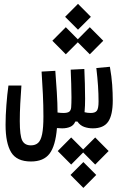

<svg xmlns="http://www.w3.org/2000/svg" viewBox="-20 -650 626 976"><path d="M137.2 170.9Q64.9 170.9 36.6 124Q8.3 77.1 8.3 -15.6Q8.3 -62 12.5 -116.5Q16.6 -170.9 22.9 -215.3H88.9Q85.4 -169.4 83 -123Q80.6 -76.7 80.6 -34.2Q80.6 39.6 93 64.2Q105.5 88.9 137.2 88.9Q159.7 88.9 173.6 76.4Q187.5 64 194.1 32.2Q200.7 0.5 200.7 -58.6Q200.7 -113.8 198 -170.7Q195.3 -227.5 191.4 -286.1L261.2 -290Q265.1 -241.2 268.8 -181.4Q272.5 -121.6 272.5 -78.1Q272.5 -78.1 272.5 -78.1Q272.5 -78.1 272.5 -78.1Q287.6 -75.7 302.2 -75.7Q322.8 -75.7 331.5 -82Q340.3 -88.4 341.8 -104Q343.3 -124 343.3 -156Q343.3 -188 342 -224.6Q340.8 -261.2 339.4 -295.9L408.7 -299.3Q410.2 -265.1 411.4 -225.1Q412.6 -185.1 412.6 -147.9Q412.6 -110.8 410.2 -85.4Q409.7 -82.5 409.7 -79.6Q424.3 -75.7 441.4 -75.7Q463.9 -75.7 472.4 -87.2Q481 -98.6 481 -134.3Q481 -171.9 478.3 -212.9Q475.6 -253.9 469.7 -304.2L538.6 -310.5Q547.4 -260.7 550.3 -219Q553.2 -177.2 553.2 -139.2Q553.2 -65.4 530 -31.5Q506.8 2.4 451.7 2.4Q428.7 2.4 408 -4.9Q387.2 -12.2 373.5 -32.2H362.8Q355 -13.2 337.4 -5.4Q319.8 2.4 295.9 2.4Q282.2 2.4 269.5 1Q262.2 91.3 231.9 131.1Q201.7 170.9 137.2 170.9ZM436.5 -374 375.5 -435.1 314.5 -374 246.1 -442.9 314.5 -511.7 375.5 -450.2 436.5 -511.7 504.9 -442.9ZM376.5 -499 311 -564.5 376.5 -630.4 441.9 -564.5ZM463.9 48.8 532.2 117.7 463.9 186.5 402.8 125 341.8 186.5 273.4 117.7 341.8 48.8 402.8 109.9ZM403.8 173.8 469.2 239.3 403.8 305.2 338.4 239.3Z"/></svg>

Font: Cascadia Code NF SemiLight
Style: Regular
Weight: 350
Monospace: yes
Designer: Aaron Bell
Foundry: Saja Typeworks
Version: Version 2404.023; ttfautohint (v1.8.4)